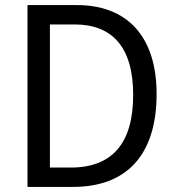

<svg xmlns="http://www.w3.org/2000/svg" viewBox="-20 -734 692 754"><path d="M595 -365C595 -593 477 -714 283 -714H88V0H267C476 0 595 -124 595 -365ZM503 -361C503 -173 422 -76 258 -76H176V-638H273C421 -638 503 -549 503 -361Z"/></svg>

Font: Noto Sans Bengali SemiCondensed
Style: Regular
Weight: 400
Width: 4
Designer: Jelle Bosma - Monotype Design Team
Foundry: Monotype Imaging Inc.
Version: Version 2.003